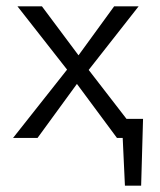

<svg xmlns="http://www.w3.org/2000/svg" viewBox="-20 -434 504 604"><path d="M430 -60 424 150H373L366 0H348L222 -170L98 0H21L191 -215L35 -414H112L227 -260L339 -414H416L259 -214L378 -60Z"/></svg>

Font: Ysabeau Infant
Style: Regular
Weight: 400
Designer: Christian Thalmann (Catharsis Fonts)
Version: Version 0.003